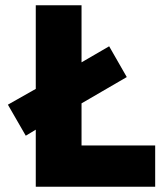

<svg xmlns="http://www.w3.org/2000/svg" viewBox="-20 -710 634 730"><path d="M10 -312 116 -372V-690H290V-473L395 -534L462 -417L290 -317V-157H570V0H116V-217L78 -194Z"/></svg>

Font: Oxanium ExtraBold
Style: Regular
Weight: 800
Designer: Severin Meyer
Version: Version 2.000